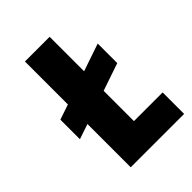

<svg xmlns="http://www.w3.org/2000/svg" viewBox="-195 -754 847 847"><g transform="rotate(-45 229.0 -330.0)"><path d="M115 0V-270L44 -246V-368L115 -392V-660H269V-445L398 -489V-367L269 -323V-134H448V0Z"/></g></svg>

Font: Bricolage Grotesque 12pt Condensed ExtraBold
Style: Regular
Weight: 800
Width: 3
Designer: Mathieu Triay
Foundry: Atelier Triay
Version: Version 1.001; ttfautohint (v1.8.4.7-5d5b);gftools[0.9.33.de